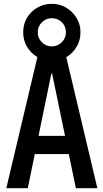

<svg xmlns="http://www.w3.org/2000/svg" viewBox="-20 -982 540 1002"><path d="M13 0 186 -730H315L488 0H376L252 -598H248L125 0ZM111 -178V-273H389V-178ZM250 -664Q209 -664 175 -684Q141 -704 121 -738Q101 -772 101 -813Q101 -855 120.5 -888.5Q140 -922 174.5 -942Q209 -962 250 -962Q292 -962 325.5 -942Q359 -922 379.5 -888.5Q400 -855 400 -813Q400 -772 380 -738Q360 -704 326 -684Q292 -664 250 -664ZM250 -740Q281 -740 302.5 -761.5Q324 -783 324 -813Q324 -845 302.5 -866Q281 -887 250 -887Q220 -887 198.5 -865.5Q177 -844 177 -813Q177 -783 198.5 -761.5Q220 -740 250 -740Z"/></svg>

Font: M PLUS Code Latin Medium
Style: Regular
Weight: 500
Designer: Coji Morishita
Foundry: UNDERFOREST DESIGN
Version: Version 1.002; ttfautohint (v1.8.3)